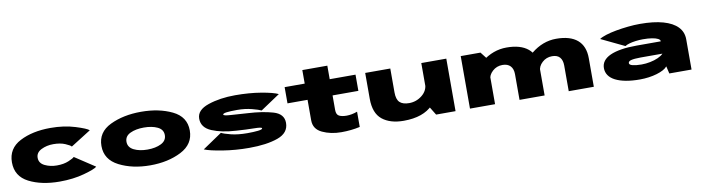

<svg xmlns="http://www.w3.org/2000/svg" viewBox="-30 -1419 7709 2110"><g transform="rotate(-10 3824.5 -363.5)"><path d="M513 7Q664 7 787 -27Q910 -61 935 -85L710 -233Q700 -220 645 -196.5Q590 -173 513 -173Q439 -173 378.5 -202.5Q318 -232 318 -292Q318 -350.5 378 -380.5Q438 -410.5 513 -410.5Q591 -410.5 645.5 -387Q700 -363.5 710 -349L935 -491Q910 -515 787 -553.2Q664 -591.5 513 -591.5Q311 -591.5 171 -518.8Q31 -446 31 -292Q31 -136 171 -64.5Q311 7 513 7Z M1524 4Q1723 4 1870 -71Q2017 -146 2017 -298.5Q2017 -451.5 1870 -522.5Q1723 -593.5 1524 -593.5Q1326 -593.5 1178.5 -522.5Q1031 -451.5 1031 -298.5Q1031 -146 1178.5 -71Q1326 4 1524 4ZM1524 -172Q1434 -172 1372 -203Q1310 -234 1310 -296Q1310 -358.5 1372 -388Q1434 -417.5 1524 -417.5Q1615 -417.5 1676.5 -388Q1738 -358.5 1738 -296Q1738 -234 1676.5 -203Q1615 -172 1524 -172Z M2628 4Q2823 4 2948 -40.5Q3073 -85 3073 -197.5Q3073 -298 2956.8 -331.8Q2840.5 -365.5 2678 -374.5Q2573 -382 2491 -387Q2409 -392 2409 -406Q2409 -419 2449 -424.5Q2489 -430 2568 -430Q2656 -430 2731 -410.5Q2806 -391 2833 -377L3050 -522Q2995 -548.5 2863 -570.8Q2731 -593 2574 -593Q2405 -593 2273 -548.5Q2141 -504 2141 -407.5Q2141 -307.5 2250 -261.8Q2359 -216 2519 -207Q2629.5 -199.5 2716.8 -198.5Q2804 -197.5 2804 -184Q2804 -170 2755 -164.5Q2706 -159 2636 -159Q2531 -159 2453.5 -178.5Q2376 -198 2349 -213.5L2132 -66.5Q2193 -41.5 2334.5 -18.8Q2476 4 2628 4Z M3655 10Q3765 10 3863 -12V-182Q3800 -159 3743 -159Q3690 -159 3659.5 -175Q3629 -191 3629 -243V-405H3917V-586H3629V-737H3350V-586H3126V-405H3350V-176Q3350 -78 3443.5 -34Q3537 10 3655 10Z M4713 0H4930V-586H4651V-101ZM4305 -586H4025V-297.5Q4025 -136.5 4113 -65.5Q4201 5.5 4352 5.5Q4572 5.5 4680.5 -108.8Q4789 -223 4789 -283.5L4653 -356.5Q4653 -278.5 4589 -227Q4525 -175.5 4444 -175.5Q4373 -175.5 4339 -208.5Q4305 -241.5 4305 -319.5Z M5091 0H5371V-509.5L5311.5 -586H5091ZM5644 0H5924V-318.5Q5924 -454.5 5841 -523Q5758 -591.5 5602 -591.5Q5452 -591.5 5323.5 -490Q5195 -388.5 5195 -301L5367 -271.5Q5367 -325 5413.5 -367.8Q5460 -410.5 5525 -410.5Q5583 -410.5 5613.5 -378Q5644 -345.5 5644 -286.5ZM6193 0H6473V-318.5Q6473 -453.5 6392.5 -522.5Q6312 -591.5 6156 -591.5Q6006 -591.5 5877.5 -487Q5749 -382.5 5749 -301L5922 -271.5Q5922 -325 5968 -367.8Q6014 -410.5 6079 -410.5Q6137 -410.5 6165 -378Q6193 -345.5 6193 -286.5Z M6986.5 9Q7038 9 7086.5 2.2Q7135 -4.5 7176.2 -16.8Q7217.5 -29 7248.5 -45.5Q7279.5 -62 7296 -82.5L7315.5 0H7563.5V-337Q7563.5 -419.5 7509 -476.2Q7454.5 -533 7349.5 -562.8Q7244.5 -592.5 7091.5 -592.5Q7027 -592.5 6957.2 -585.2Q6887.5 -578 6823 -566.2Q6758.5 -554.5 6708 -538.5Q6657.5 -522.5 6632.5 -505L6893.5 -380Q6909.5 -391.5 6941.2 -400.8Q6973 -410 7013.5 -415.2Q7054 -420.5 7094 -420.5Q7153 -420.5 7195.5 -413.5Q7238 -406.5 7261.2 -394.2Q7284.5 -382 7284.5 -365V-364H7014Q6917 -364 6842.8 -352Q6768.5 -340 6718.2 -317Q6668 -294 6642.8 -260.2Q6617.5 -226.5 6617.5 -182Q6617.5 -137 6642 -101.2Q6666.5 -65.5 6714.5 -41Q6762.5 -16.5 6830.5 -3.8Q6898.5 9 6986.5 9ZM7032.5 -150Q7001 -150 6975.8 -152.8Q6950.5 -155.5 6932.8 -160.2Q6915 -165 6906 -172Q6897 -179 6897 -189Q6897 -199 6905 -206.5Q6913 -214 6929.2 -218.2Q6945.5 -222.5 6971.5 -225Q6997.5 -227.5 7033 -227.5H7277.5V-226.5Q7257 -205 7217.8 -187.2Q7178.5 -169.5 7129.8 -159.8Q7081 -150 7032.5 -150Z"/></g></svg>

Font: Anybody ExtraExpanded Black
Style: Regular
Weight: 900
Width: 8
Version: Version 1.113;gftools[0.9.25]